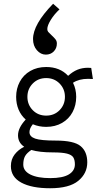

<svg xmlns="http://www.w3.org/2000/svg" viewBox="-20 -831 540 1023"><path d="M449 -411Q401 -411 369 -390Q386 -356 386 -315Q386 -270 366.5 -233.5Q347 -197 310.5 -176Q274 -155 226 -155Q188 -155 155 -169Q137 -147 137 -127Q137 -103 167.5 -92.5Q198 -82 277 -82Q374 -82 409.5 -52.5Q445 -23 445 34Q445 93 397 132.5Q349 172 247 172Q149 172 93.5 142Q38 112 38 54Q38 18 58 -8Q78 -34 109 -49Q76 -71 76 -110Q76 -150 117 -194Q92 -216 79 -247Q66 -278 66 -315Q66 -359 85.5 -395.5Q105 -432 141.5 -453Q178 -474 226 -474Q299 -474 343 -427Q367 -449 392.5 -459.5Q418 -470 449 -470L466 -469L475 -410Q466 -411 449 -411ZM326 -315Q326 -357 297.5 -386Q269 -415 226 -415Q183 -415 154.5 -386Q126 -357 126 -315Q126 -273 154.5 -244Q183 -215 226 -215Q269 -215 297.5 -244Q326 -273 326 -315ZM262 -19Q190 -19 147 -32Q123 -16 113.5 1Q104 18 104 46Q104 80 142 99Q180 118 248 118Q314 118 346.5 98.5Q379 79 379 45Q379 21 370.5 7.5Q362 -6 337 -12.5Q312 -19 262 -19ZM297 -781Q269 -755 250.5 -725Q232 -695 232 -676Q232 -667 237 -661Q242 -655 255 -643Q269 -630 276 -621Q283 -612 283 -599Q283 -574 266.5 -557Q250 -540 224 -540Q197 -540 176.5 -563.5Q156 -587 156 -623Q156 -701 263 -811Z"/></svg>

Font: Vazir Code FD
Style: Code-FD
Weight: 400
Foundry: DejaVu fonts team - Redesigned by Saber Rastikerdar
Version: Version 1.1.2